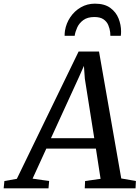

<svg xmlns="http://www.w3.org/2000/svg" viewBox="-86 -1029 766 1049"><path d="M-66 0 -62 -40 6 -52 343.5 -747.5H455L576.5 -54L656.5 -40L654.5 0H377L379 -40L463.5 -52L438 -217H167L92 -53L182.5 -40L179 0ZM345 -607 192.5 -274H429L377.5 -599L372.5 -669ZM432.5 -1009Q485 -1009 516.5 -986Q548 -963 561.8 -928Q575.5 -893 575.5 -857.5Q575.5 -852 575.2 -845.5Q575 -839 574 -833.5H517Q517 -844 516 -853Q513.5 -873 505.5 -892Q497.5 -911 479.5 -923.5Q461.5 -936 429.5 -936Q392 -936 369.2 -919.2Q346.5 -902.5 335.8 -878.8Q325 -855 322 -833.5H267Q267 -847.5 269 -861.5Q275.5 -901.5 298.2 -935.2Q321 -969 355.8 -989Q390.5 -1009 432.5 -1009Z"/></svg>

Font: Merriweather
Style: Italic
Weight: 400
Italic angle: -7.8°
Designer: Eben Sorkin
Foundry: Eben Sorkin
Version: Version 2.100